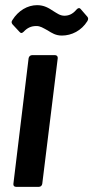

<svg xmlns="http://www.w3.org/2000/svg" viewBox="-20 -725 362 745"><path d="M220 -587C258 -587 296 -606 319 -643C323 -650 323 -655 319 -660L293 -690C288 -696 282 -694 276 -687C261 -669 245 -664 230 -664C213 -664 202 -673 187 -682C169 -694 151 -705 124 -705C87 -705 51 -684 28 -647C23 -640 25 -635 29 -630L56 -601C61 -595 66 -596 72 -602C86 -617 101 -624 121 -624C137 -624 146 -617 165 -607C181 -597 196 -587 220 -587ZM42 0H131C138 0 143 -5 144 -12L204 -499C205 -506 200 -511 194 -511H104C98 -511 92 -506 91 -499L32 -12C31 -5 35 0 42 0Z"/></svg>

Font: Barlow Semi Condensed SemiBold
Style: Italic
Weight: 600
Width: 4
Italic angle: -7°
Designer: Jeremy Tribby
Foundry: Tribby Type
Version: Version 1.422;hotconv 1.0.109;makeotfexe 2.5.65596